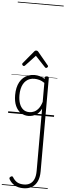

<svg xmlns="http://www.w3.org/2000/svg" viewBox="-125 -1491 849 2491"><g transform="rotate(5 299.0 -245.5)"><path d="M281 957Q212 957 166.5 929.5Q121 902 95 856Q90 846 92 838Q94 830 106 822Q118 814 125.5 816Q133 818 138 827Q163 868 197 888Q231 908 286 908Q332 908 365.5 887.5Q399 867 417 825Q435 783 435 716V-92Q412 -47 382.5 -23.5Q353 0 322.5 8.5Q292 17 265 17Q210 17 166 -12Q122 -41 96.5 -98Q71 -155 71 -238Q71 -288 80.5 -331Q90 -374 109 -408.5Q128 -443 156 -467.5Q184 -492 220.5 -505.5Q257 -519 301 -519Q335 -519 368.5 -509.5Q402 -500 435 -480V-496Q435 -506 441 -510.5Q447 -515 461 -515Q475 -515 481 -510.5Q487 -506 487 -496V719Q487 798 462 851Q437 904 391 930.5Q345 957 281 957ZM274 -33Q306 -33 336.5 -47Q367 -61 392.5 -93Q418 -125 435 -181V-428Q400 -452 367 -461Q334 -470 302 -470Q270 -470 243 -460.5Q216 -451 194.5 -432Q173 -413 158 -385.5Q143 -358 135 -322Q127 -286 127 -242Q127 -180 143.5 -133Q160 -86 192.5 -59.5Q225 -33 274 -33ZM150 -623Q142 -623 134.5 -631Q127 -639 127 -647Q127 -649 128 -652Q129 -655 132 -659L270 -825Q275 -831 280.5 -834Q286 -837 295 -837Q304 -837 309.5 -834Q315 -831 320 -825L458 -659Q462 -655 463 -652Q464 -649 464 -647Q464 -639 456 -631Q448 -623 440 -623Q435 -623 431.5 -625.5Q428 -628 424 -632L295 -769L167 -632Q163 -628 159 -625.5Q155 -623 150 -623ZM0 928H598V938H0ZM0 -20H598V0H0ZM0 -505H598V-500H0ZM0 -1448H598V-1438H0Z"/></g></svg>

Font: Playwrite ID Guides
Style: Regular
Weight: 400
Designer: Veronika Burian, José Scaglione
Foundry: TypeTogether
Version: Version 1.003